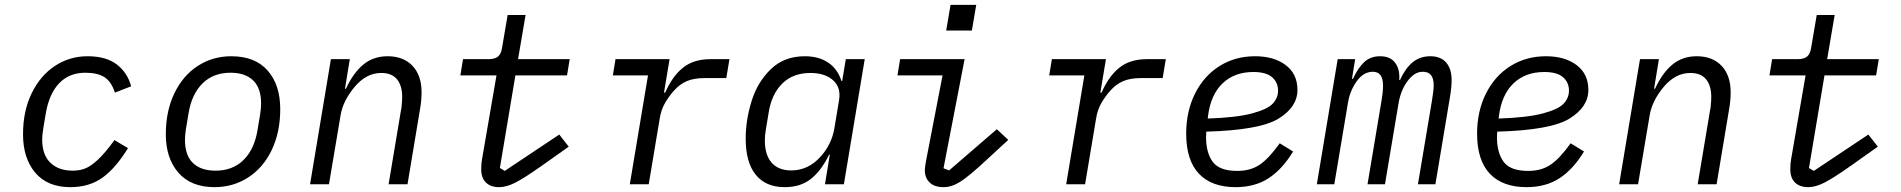

<svg xmlns="http://www.w3.org/2000/svg" viewBox="-20 -760 7840 792"><path d="M75 -206Q75 -302 110.5 -375Q146 -448 206.5 -488Q267 -528 341 -528Q418 -528 462 -494Q506 -460 521 -404L454 -378Q439 -424 410.5 -442Q382 -460 332 -460Q266 -460 224.5 -417Q183 -374 169 -293L159 -233Q154 -203 154 -185Q154 -121 188 -88.5Q222 -56 280 -56Q307 -56 330 -64.5Q353 -73 383 -100.5Q413 -128 452 -182L508 -149Q457 -66 402.5 -27Q348 12 270 12Q176 12 125.5 -47.5Q75 -107 75 -206Z M664 -206Q664 -302 699.5 -375.5Q735 -449 796.5 -488.5Q858 -528 934 -528Q1032 -528 1084 -469Q1136 -410 1136 -310Q1136 -214 1100.5 -140.5Q1065 -67 1003 -27.5Q941 12 865 12Q768 12 716 -47.5Q664 -107 664 -206ZM1042 -222 1052 -282 1053 -287Q1057 -315 1057 -333Q1057 -397 1024 -428.5Q991 -460 931 -460Q860 -460 815.5 -416Q771 -372 758 -294L748 -234L747 -229Q743 -201 743 -183Q743 -119 776 -87.5Q809 -56 869 -56Q940 -56 984.5 -100Q1029 -144 1042 -222Z M1259 0 1345 -516H1423L1403 -394H1407Q1437 -459 1478.5 -493.5Q1520 -528 1579 -528Q1644 -528 1681.5 -488.5Q1719 -449 1719 -379Q1719 -347 1713 -312L1661 0H1583L1634 -305L1636 -315Q1639 -344 1639 -360Q1639 -407 1617.5 -433Q1596 -459 1553 -459Q1521 -459 1494 -444.5Q1467 -430 1444 -403Q1395 -345 1385 -285L1337 0Z M1965 -62Q1965 -85 1968 -101L2028 -449H1879L1890 -516H1995Q2021 -516 2034 -526.5Q2047 -537 2051 -563L2074 -698H2148L2117 -516H2330L2319 -449H2106L2042 -67L2062 -55L2287 -205L2326 -155L2213 -75Q2142 -25 2105.5 -6.5Q2069 12 2039 12Q2004 12 1984.5 -7Q1965 -26 1965 -62Z M2578 0 2653 -449H2508L2519 -516H2742L2719 -378H2724Q2753 -445 2797 -480.5Q2841 -516 2911 -516H2989L2976 -438H2888Q2843 -438 2813.5 -425.5Q2784 -413 2760 -386Q2741 -365 2724 -336.5Q2707 -308 2701 -269L2656 0Z M3383 0 3403 -122H3400Q3368 -56 3325 -22Q3282 12 3217 12Q3139 12 3097.5 -39Q3056 -90 3056 -188Q3056 -265 3080.5 -343.5Q3105 -422 3160 -475Q3215 -528 3300 -528Q3357 -528 3396 -502Q3435 -476 3451 -426H3454L3469 -516H3547L3461 0ZM3365 -114Q3411 -165 3422 -232L3441 -346Q3450 -399 3416.5 -429Q3383 -459 3323 -459Q3251 -459 3207 -415.5Q3163 -372 3151 -297L3139 -225Q3135 -201 3135 -180Q3135 -121 3163 -89Q3191 -57 3244 -57Q3314 -57 3365 -114Z M3795 -57Q3795 -69 3799 -91L3800 -97L3868 -449H3682L3693 -516H3959L3872 -66L3895 -57L4092 -227L4139 -183L4048 -99Q3977 -33 3941.5 -10.5Q3906 12 3872 12Q3835 12 3815 -7Q3795 -26 3795 -57ZM4007 -740 3989 -634H3883L3901 -740Z M4378 0 4453 -449H4308L4319 -516H4542L4519 -378H4524Q4553 -445 4597 -480.5Q4641 -516 4711 -516H4789L4776 -438H4688Q4643 -438 4613.5 -425.5Q4584 -413 4560 -386Q4541 -365 4524 -336.5Q4507 -308 4501 -269L4456 0Z M4873 -209Q4873 -301 4909.5 -374Q4946 -447 5010.5 -487.5Q5075 -528 5157 -528Q5235 -528 5283.5 -491.5Q5332 -455 5332 -389Q5332 -319 5254.5 -271Q5177 -223 4956 -217Q4955 -207 4955 -194Q4955 -130 4982.5 -92.5Q5010 -55 5084 -55Q5138 -55 5176 -80.5Q5214 -106 5259 -169L5314 -135Q5269 -61 5212.5 -24.5Q5156 12 5077 12Q4978 12 4925.5 -43.5Q4873 -99 4873 -209ZM4963 -281 4962 -271Q5080 -275 5144 -292Q5208 -309 5230 -332.5Q5252 -356 5252 -386Q5252 -420 5227.5 -441.5Q5203 -463 5150 -463Q5072 -463 5023 -416Q4974 -369 4963 -281Z M5412 0 5498 -516H5570L5557 -435H5561Q5581 -479 5607 -503.5Q5633 -528 5673 -528Q5715 -528 5735 -501Q5755 -474 5752 -430H5755Q5776 -477 5806.5 -502.5Q5837 -528 5880 -528Q5923 -528 5945.5 -502Q5968 -476 5968 -429Q5968 -401 5961 -359L5901 0H5829L5887 -346Q5894 -388 5894 -408Q5894 -436 5883 -450Q5872 -464 5850 -464Q5830 -464 5814.5 -453.5Q5799 -443 5785 -424Q5758 -387 5749 -334L5693 0H5621L5679 -346Q5685 -382 5685 -405Q5685 -436 5674.5 -450Q5664 -464 5643 -464Q5604 -464 5576 -424Q5548 -385 5540 -334L5484 0Z M6073 -209Q6073 -301 6109.5 -374Q6146 -447 6210.5 -487.5Q6275 -528 6357 -528Q6435 -528 6483.5 -491.5Q6532 -455 6532 -389Q6532 -319 6454.5 -271Q6377 -223 6156 -217Q6155 -207 6155 -194Q6155 -130 6182.5 -92.5Q6210 -55 6284 -55Q6338 -55 6376 -80.5Q6414 -106 6459 -169L6514 -135Q6469 -61 6412.5 -24.5Q6356 12 6277 12Q6178 12 6125.5 -43.5Q6073 -99 6073 -209ZM6163 -281 6162 -271Q6280 -275 6344 -292Q6408 -309 6430 -332.5Q6452 -356 6452 -386Q6452 -420 6427.5 -441.5Q6403 -463 6350 -463Q6272 -463 6223 -416Q6174 -369 6163 -281Z M6659 0 6745 -516H6823L6803 -394H6807Q6837 -459 6878.5 -493.5Q6920 -528 6979 -528Q7044 -528 7081.5 -488.5Q7119 -449 7119 -379Q7119 -347 7113 -312L7061 0H6983L7034 -305L7036 -315Q7039 -344 7039 -360Q7039 -407 7017.5 -433Q6996 -459 6953 -459Q6921 -459 6894 -444.5Q6867 -430 6844 -403Q6795 -345 6785 -285L6737 0Z M7365 -62Q7365 -85 7368 -101L7428 -449H7279L7290 -516H7395Q7421 -516 7434 -526.5Q7447 -537 7451 -563L7474 -698H7548L7517 -516H7730L7719 -449H7506L7442 -67L7462 -55L7687 -205L7726 -155L7613 -75Q7542 -25 7505.5 -6.5Q7469 12 7439 12Q7404 12 7384.5 -7Q7365 -26 7365 -62Z"/></svg>

Font: iA Writer Mono V
Style: Regular
Weight: 400
Italic angle: -9.5°
Designer: Mike Abbink, Paul van der Laan, Pieter van Rosmalen
Foundry: Bold Monday
Version: Version 2.000